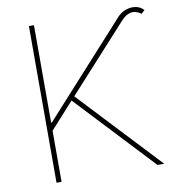

<svg xmlns="http://www.w3.org/2000/svg" viewBox="-82 -804 811 878"><g transform="rotate(-10 324.0 -365.0)"><path d="M109.9 0V-727.5H133.3V-274.4H136.2L516.1 -693.4Q533.7 -714.4 557.4 -723.4Q581.1 -732.4 604.2 -728.8Q627.4 -725.1 643.1 -708L627.4 -693.4Q602.1 -711.4 578.6 -706.8Q555.2 -702.1 533.7 -677.7L258.3 -375L609.9 0H578.6L242.7 -358.4L133.3 -237.3V0Z"/></g></svg>

Font: Inter 16pt Thin
Style: Regular
Weight: 250
Version: Version 4.001;git-66647c0bb